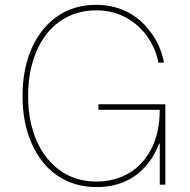

<svg xmlns="http://www.w3.org/2000/svg" viewBox="-20 -757 779 787"><path d="M376.4 9.9Q327.8 9.9 286.8 -2.8Q245.7 -15.6 212.4 -39.1Q179 -62.5 153.4 -95.3Q127.8 -128.2 110.1 -168.3Q72.4 -252.1 72.4 -363.6Q72.4 -422.2 82.7 -472.3Q93 -522.4 111.9 -563.4Q130.7 -604.4 157 -636.4Q183.2 -668.3 215.6 -690.7Q283.4 -737.2 373.6 -737.2Q405.5 -737.2 433.8 -731.4Q462 -725.5 486.7 -715Q511.4 -704.5 532.3 -690Q553.3 -675.4 570.3 -657.7Q606.5 -619.3 626.2 -578.8Q646 -538.4 652 -500H629.3Q625 -524.5 614.9 -549.9Q604.8 -575.3 589.1 -599.3Q573.5 -623.2 552 -644.2Q530.5 -665.1 503.6 -680.9Q476.6 -696.7 444.1 -705.8Q411.6 -714.8 373.6 -714.5Q329.9 -714.5 292.6 -702.6Q255.3 -690.7 224.6 -668.9Q193.9 -647 170.1 -616.3Q146.3 -585.6 130 -547.9Q95.2 -468 95.2 -363.6Q95.2 -309.3 104.6 -262.6Q114 -215.9 131.2 -177.4Q148.4 -138.8 172.9 -108.7Q197.4 -78.5 227.3 -57.5Q290.5 -12.8 376.4 -12.8Q448.2 -12.8 507.1 -46.5Q565.3 -79.9 601.2 -148.4Q634.2 -213.4 634.9 -306.8H383.5V-329.5H657.7V0H634.9V-168.3H632.1Q614.7 -122.5 588.4 -89Q562.1 -55.4 529.1 -33.4Q496.1 -11.4 457.4 -0.7Q418.7 9.9 376.4 9.9Z"/></svg>

Font: Linik Sans Thin
Style: Regular
Weight: 100
Designer: Fonts by Rasmus Andersson / Changes by Cristiano Sobral with parts from Marc Monis
Foundry: rsms
Version: Version 3.020; ttfautohint (v1.6)